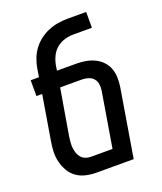

<svg xmlns="http://www.w3.org/2000/svg" viewBox="-136 -824 772 913"><g transform="rotate(-20 250.0 -367.5)"><path d="M382 0H194Q167 0 141 -6Q115 -12 94.5 -26.5Q74 -41 61 -63Q48 -85 41.5 -110.5Q35 -136 36 -163Q37 -190 42 -217L79 -440H50V-520H92L98 -559Q102 -584 111 -608Q120 -632 135 -653Q150 -674 171.5 -690.5Q193 -707 217 -717Q241 -727 266 -731Q291 -735 315 -735H409V-655H315Q293 -655 270.5 -648.5Q248 -642 229.5 -626.5Q211 -611 201 -589.5Q191 -568 187 -546L183 -520H280Q304 -520 327.5 -516Q351 -512 372 -502Q393 -492 409 -475.5Q425 -459 433 -438Q441 -417 442 -393Q443 -369 439 -344ZM304 -80 350 -357Q353 -374 350.5 -390.5Q348 -407 338 -418.5Q328 -430 312.5 -435Q297 -440 280 -440H170L130 -204Q128 -190 127 -176Q126 -162 127.5 -148.5Q129 -135 133.5 -122Q138 -109 146.5 -99.5Q155 -90 167.5 -85Q180 -80 194 -80Z"/></g></svg>

Font: Iosevka Medium Oblique
Style: Regular
Weight: 500
Italic angle: -9°
Monospace: yes
Designer: Belleve Invis
Foundry: Belleve Invis
Version: Version 32.5.0; ttfautohint (v1.8.4)